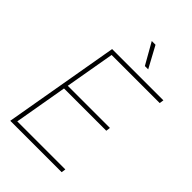

<svg xmlns="http://www.w3.org/2000/svg" viewBox="-263 -1009 1112 1112"><g transform="rotate(45 293.5 -453.0)"><path d="M477.5 -352.5H131.3L74.7 -26.4H468.3L464.4 0H43.5L167 -710.9H586.9L583 -684.6H189L135.7 -378.9H481ZM397.9 -775.4H370.6L296.4 -906.2H327.1Z"/></g></svg>

Font: Roboto Thin
Style: Italic
Weight: 250
Italic angle: -12°
Designer: Google
Version: Version 2.134; 2016